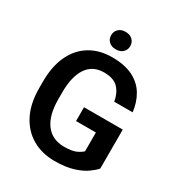

<svg xmlns="http://www.w3.org/2000/svg" viewBox="-209 -1035 1099 1182"><g transform="rotate(30 341.0 -444.0)"><path d="M622.6 -367.7V-90.8Q606.4 -71.3 573.2 -47.6Q540 -23.9 486.3 -7.1Q432.6 9.8 354.5 9.8Q264.2 9.8 195.3 -30.5Q126.5 -70.8 87.9 -147Q49.3 -223.1 49.3 -332V-378.9Q49.3 -487.3 85.7 -564Q122.1 -640.6 188.5 -680.9Q254.9 -721.2 344.7 -721.2Q434.6 -721.2 493.2 -691.7Q551.8 -662.1 583 -609.9Q614.3 -557.6 622.1 -490.2H491.2Q482.4 -545.4 450 -580.3Q417.5 -615.2 347.7 -615.2Q268.1 -615.2 226.8 -554.2Q185.5 -493.2 185.5 -379.9V-332Q185.5 -217.3 231.2 -156.5Q276.9 -95.7 361.3 -95.7Q418.9 -95.7 447.5 -109.4Q476.1 -123 488.3 -136.2V-269.5H347.2V-367.7ZM270 -835.4Q270 -862.3 288.1 -880.1Q306.2 -897.9 337.4 -897.9Q369.1 -897.9 387.5 -880.1Q405.8 -862.3 405.8 -835.4Q405.8 -809.1 387.5 -791.5Q369.1 -773.9 337.4 -773.9Q306.2 -773.9 288.1 -791.5Q270 -809.1 270 -835.4Z"/></g></svg>

Font: Vazirmatn UI FD SemiBold
Style: Regular
Weight: 600
Designer: Saber Rastikerdar
Foundry: Saber Rastikerdar
Version: Version 33.003